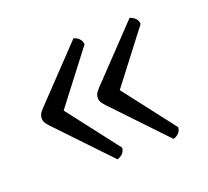

<svg xmlns="http://www.w3.org/2000/svg" viewBox="-75 -542 595 550"><g transform="rotate(-20 222.0 -267.5)"><path d="M197 -83 59 -228Q45 -242 39 -250Q33 -258 33 -267Q33 -277 39 -285Q45 -293 59 -307L197 -452Q207 -449 213.5 -442.5Q220 -436 221 -425L86 -249V-285L221 -110Q220 -99 213.5 -92.5Q207 -86 197 -83ZM368 -83 230 -228Q216 -242 210 -250Q204 -258 204 -267Q204 -277 210 -285Q216 -293 230 -307L368 -452Q378 -449 384.5 -442.5Q391 -436 392 -425L257 -249V-285L392 -110Q391 -99 384.5 -92.5Q378 -86 368 -83Z"/></g></svg>

Font: Petrona
Style: Regular
Weight: 400
Designer: Ringo R. Seeber
Foundry: Ringo R. Seeber
Version: Version 2.001; ttfautohint (v1.8.3)